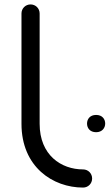

<svg xmlns="http://www.w3.org/2000/svg" viewBox="-20 -827 495 867"><path d="M77 -268C77 -73 219 20 355 20C378 20 396 2 396 -21C396 -44 378 -62 355 -62C257 -62 159 -126 159 -268V-766C159 -789 141 -807 118 -807C95 -807 77 -789 77 -766ZM373 -269C373 -249 386 -230 414 -230C442 -230 455 -250 455 -269C455 -289 442 -308 414 -308C386 -308 373 -289 373 -269Z"/></svg>

Font: Fabada
Style: Regular
Weight: 400
Designer: deFharo
Foundry: deFharo.com
Version: Version 4.000 2011 initial release